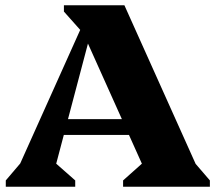

<svg xmlns="http://www.w3.org/2000/svg" viewBox="-20 -710 820 730"><path d="M2 0V-24L76 -111L23 -13L327 -690H453L757 -13L704 -110L778 -24V0H448V-24L540 -106L553 -13L293 -592H327L174 -13V-105L266 -24V0ZM174 -197V-257H564V-197ZM304 -575 223 -666V-690H354Z"/></svg>

Font: Platypi Light ExtraBold
Style: Regular
Weight: 800
Version: Version 1.200